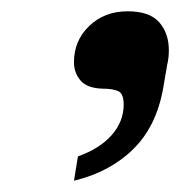

<svg xmlns="http://www.w3.org/2000/svg" viewBox="-20 -807 336 340"><path d="M118 -530Q157 -544 178 -568Q199 -592 199 -622Q199 -641 189.5 -645.5Q180 -650 161 -650Q134 -651 122.5 -664.5Q111 -678 111 -697Q111 -735 138 -761Q165 -787 206 -787Q245 -787 262 -767.5Q279 -748 279 -718Q279 -704 276 -692L269 -651Q257 -583 215.5 -542.5Q174 -502 111 -487Z"/></svg>

Font: Be Vietnam
Style: Bold Italic
Weight: 700
Italic angle: -9.66701°
Designer: Gabriel Lam
Foundry: TypeRant
Version: Version 3.000